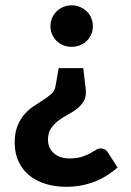

<svg xmlns="http://www.w3.org/2000/svg" viewBox="-20 -544 502 738"><path d="M432 100Q414 115.5 393.2 129Q372.5 142.5 348 152.5Q323.5 162.5 295.5 168.2Q267.5 174 235 174Q190 174 153.2 162.2Q116.5 150.5 90.8 128.8Q65 107 50.8 75.5Q36.5 44 36.5 4.5Q36.5 -33.5 47.2 -60Q58 -86.5 74.2 -105Q90.5 -123.5 110 -136.2Q129.5 -149 147 -160.2Q164.5 -171.5 177.2 -183Q190 -194.5 193 -210.5L205.5 -282H300L309.5 -201Q312.5 -175 303.2 -157.8Q294 -140.5 277.8 -127.5Q261.5 -114.5 241.8 -104Q222 -93.5 205 -80.8Q188 -68 176.2 -50.8Q164.5 -33.5 164.5 -7.5Q164.5 25.5 187.2 45.2Q210 65 247.5 65Q274.5 65 293.5 59Q312.5 53 325.8 45.8Q339 38.5 348.5 32.5Q358 26.5 366.5 26.5Q386 26.5 395.5 43ZM174 -443.5Q174 -460 180.2 -474.8Q186.5 -489.5 197.5 -500.2Q208.5 -511 223.2 -517.2Q238 -523.5 255.5 -523.5Q272.5 -523.5 287.5 -517.2Q302.5 -511 313.5 -500.2Q324.5 -489.5 330.8 -474.8Q337 -460 337 -443.5Q337 -426.5 330.8 -412Q324.5 -397.5 313.5 -386.8Q302.5 -376 287.5 -370Q272.5 -364 255.5 -364Q238 -364 223.2 -370Q208.5 -376 197.5 -386.8Q186.5 -397.5 180.2 -412Q174 -426.5 174 -443.5Z"/></svg>

Font: Lato 2
Style: Regular
Weight: 800
Designer: Lukasz Dziedzic with Adam Twardoch and Botio Nikoltchev
Foundry: tyPoland Lukasz Dziedzic
Version: Version 2.015; 2015-08-06; http://www.latofonts.com/